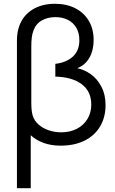

<svg xmlns="http://www.w3.org/2000/svg" viewBox="-20 -755 608 1015"><path d="M69.5 -540Q69.5 -583 81.5 -616.5Q101 -672.5 150.8 -703.8Q200.5 -735 270.5 -735Q331 -735 377.2 -711.8Q423.5 -688.5 449.2 -645.2Q475 -602 475 -543.5Q475 -490 453 -450.5Q431 -411 388.5 -394.5Q425.5 -387 459.8 -362.8Q494 -338.5 516 -296.8Q538 -255 538 -199.5Q538 -136 509.8 -87.5Q481.5 -39 427.8 -12Q374 15 300.5 15Q250.5 15 210.5 0.5Q170.5 -14 142.5 -40V240H69.5ZM462.5 -202.5Q462.5 -272 411.8 -310Q361 -348 272.5 -350V-417.5Q329.5 -424 364.5 -455.2Q399.5 -486.5 399.5 -543Q399.5 -580.5 383.5 -608Q367.5 -635.5 338.8 -650Q310 -664.5 272.5 -664.5Q232 -664.5 200.8 -646.8Q169.5 -629 156.5 -592.5Q150 -575 147.8 -555Q145.5 -535 145.5 -511.5V-211Q145.5 -168.5 153 -143.5Q161.5 -116.5 183.8 -96.8Q206 -77 237.5 -66.2Q269 -55.5 303.5 -55.5Q350 -55.5 386 -74Q422 -92.5 442.2 -125.8Q462.5 -159 462.5 -202.5Z"/></svg>

Font: CCSD_manrope
Style: Regular
Weight: 400
Designer: Mikhail Sharanda
Foundry: Mikhail Sharanda
Version: Version 4.503